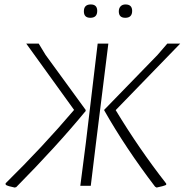

<svg xmlns="http://www.w3.org/2000/svg" viewBox="-20 -835 830 863"><path d="M388 -815Q417 -815 417 -786Q417 -755 386 -755Q357 -755 357 -784Q357 -815 388 -815ZM544 -815Q574 -815 574 -786Q574 -755 543 -755Q514 -755 514 -784Q514 -798 522 -806.5Q530 -815 544 -815ZM684 8 677 4Q545 -169 449 -338L448 -341L688 -588L732 -639H790L500 -340Q605 -166 727 -10V-4Q714 2 684 8ZM46 8Q16 2 6 -4L5 -11Q171 -174 313 -341L98 -639H154L185 -588L365 -341V-336Q234 -177 53 6ZM341 0 366 -194 419 -639H467L412 -197L388 0Z"/></svg>

Font: Alegreya Sans SC Light
Style: Italic
Weight: 300
Italic angle: -7°
Designer: Juan Pablo del Peral
Foundry: Huerta Tipografica
Version: Version 2.007